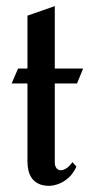

<svg xmlns="http://www.w3.org/2000/svg" viewBox="-20 -602 302 628"><path d="M230 -57.1Q218.8 -33.2 204.1 -20.5Q189.5 -7.8 175.3 -2Q159.2 4.9 142.1 5.9Q120.1 5.9 106.2 -1Q92.3 -7.8 84.2 -19Q76.2 -30.3 73 -44.4Q69.8 -58.6 69.8 -73.2V-329.1H18.1L39.1 -377.9H69.8V-550.8L159.2 -582V-377.9H252L231.9 -329.1H159.2V-70.8Q159.2 -59.1 164.6 -52.2Q169.9 -45.4 178.2 -45.2Q186.5 -44.9 196.8 -51.3Q207 -57.6 216.8 -71.8Z"/></svg>

Font: Redressed
Style: Regular
Weight: 400
Designer: Astigmatic (AOETI)
Foundry: Astigmatic (AOETI)
Version: Version 1.001